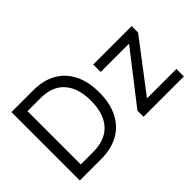

<svg xmlns="http://www.w3.org/2000/svg" viewBox="-103 -1055 1404 1404"><g transform="rotate(-45 599.0 -353.5)"><path d="M78.1 0V-707H306.6Q408.7 -707 482.7 -664.8Q556.6 -622.6 595.7 -543.2Q634.8 -463.9 634.8 -354.5Q634.8 -244.1 595.2 -164.6Q555.7 -85 480 -42.5Q404.3 0 297.9 0ZM292 -78.1Q419.9 -78.1 484.4 -150.4Q548.8 -222.7 548.8 -354.5Q548.8 -484.9 485.8 -556.9Q422.9 -628.9 300.8 -628.9H166V-78.1ZM737.3 -63.5 1036.1 -447.3V-453.1H747.1V-530.3H1144.5V-463.9L854.5 -83V-77.1H1154.3V0H737.3Z"/></g></svg>

Font: Pretendard
Style: Regular
Weight: 400
Designer: Base glyphs from Inter by Rasmus Andersson; Hangeul glyphs from Noto Sans CJK(Source Han Sans) by Jang Soo-young and Kan
Foundry: Kil Hyung-jin
Version: Version 1.309